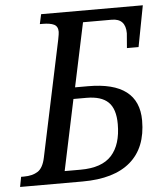

<svg xmlns="http://www.w3.org/2000/svg" viewBox="-71 -760 682 805"><g transform="rotate(-5 270.5 -357.0)"><path d="M-11 -42H1Q37 -42 59.5 -56.5Q82 -71 91 -114L194 -601Q199 -626 199 -634Q199 -657 182.5 -665Q166 -673 135 -673H123L132 -714H560L527 -541H478Q483 -596 483 -603Q483 -665 425 -665H304L247 -396H302Q515 -396 515 -233Q515 -119 446 -59.5Q377 0 244 0H-19ZM240 -50Q330 -50 371 -95.5Q412 -141 412 -227Q412 -291 382.5 -319.5Q353 -348 291 -348H236L173 -50Z"/></g></svg>

Font: Noto Serif Narrow
Style: Italic
Weight: 400
Width: 4
Italic angle: -12°
Designer: Monotype Design Team
Foundry: Monotype Imaging Inc.
Version: Version 1.001